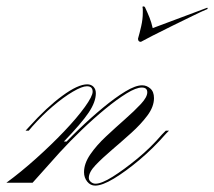

<svg xmlns="http://www.w3.org/2000/svg" viewBox="-80 -572 670 601"><path d="M10 -163H0L12 -176Q66 -236 115 -272Q164 -308 193 -308Q205 -308 212.5 -300.5Q220 -293 220 -280Q220 -253 197.5 -219.5Q175 -186 120 -129H132L107 -95L22 0H-60Q-15 -33 32.5 -75.5Q80 -118 120.5 -160.5Q161 -203 185.5 -237Q210 -271 210 -285Q210 -302 192 -302Q177 -302 148 -285Q119 -268 85.5 -239.5Q52 -211 21 -176ZM218 9Q203 9 193 -3.5Q183 -16 183 -33Q183 -60 202.5 -88.5Q222 -117 252 -145Q282 -173 311.5 -199Q341 -225 361 -246.5Q381 -268 381 -283Q381 -298 364 -298Q346 -298 316 -279.5Q286 -261 249.5 -231Q213 -201 176 -165.5Q139 -130 107 -95H97Q129 -131 167 -167.5Q205 -204 242.5 -235Q280 -266 312 -285.5Q344 -305 365 -305Q379 -305 390.5 -295Q402 -285 402 -265Q402 -238 381.5 -210.5Q361 -183 331 -156Q301 -129 270.5 -103Q240 -77 219 -55Q198 -33 198 -15Q198 -8 204.5 -2.5Q211 3 219 3Q238 3 273 -19Q308 -41 350 -75.5Q392 -110 427 -151L439 -163H449L440 -154Q400 -108 356.5 -71.5Q313 -35 276.5 -13Q240 9 218 9ZM569 -548 570 -544Q555 -538 524.5 -523Q494 -508 459 -491Q424 -474 397 -460Q370 -446 361 -441Q352 -441 352 -451Q357 -468 362 -490Q367 -512 367 -532Q367 -537 367 -541.5Q367 -546 366 -550Q366 -552 370 -552Q372 -552 374 -549Q382 -532 388 -517Q394 -502 398 -484Z"/></svg>

Font: Ballet 24pt
Style: Regular
Weight: 400
Designer: Maximiliano R. Sproviero
Foundry: Omnibus-Type
Version: Version 1.100